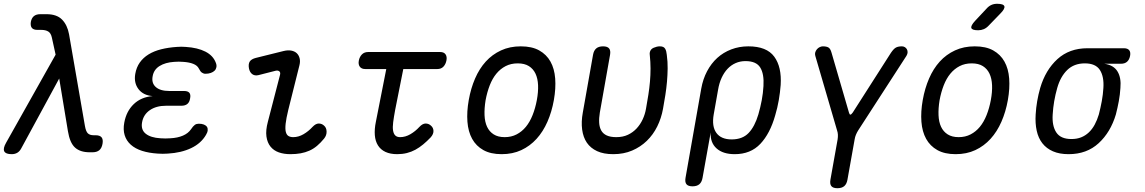

<svg xmlns="http://www.w3.org/2000/svg" viewBox="-34 -805 6054 1015"><path d="M78 -20Q70 -5 57.5 2.5Q45 10 28 10Q-4 10 -11.5 -5Q-19 -20 -2 -50L260 -516L240 -607Q235 -630 221 -638.5Q207 -647 184 -647H164Q143 -647 134.5 -657.5Q126 -668 129 -689Q133 -710 145.5 -720Q158 -730 179 -730H212Q266 -730 294 -701.5Q322 -673 331 -624L415 -139Q420 -110 430.5 -100Q441 -90 461 -90H471Q494 -90 503 -79Q512 -68 508 -45Q504 -22 491 -11Q478 0 455 0H440Q390 0 362.5 -25Q335 -50 325 -112L279 -390Z M1107 -473Q1112 -461 1110 -450Q1108 -439 1100.5 -431.5Q1093 -424 1080.5 -419.5Q1068 -415 1052 -415Q1047 -415 1042.5 -416.5Q1038 -418 1033.5 -421Q1029 -424 1025 -429.5Q1021 -435 1017 -443Q1009 -459 987.5 -467.5Q966 -476 934 -478Q922 -479 910.5 -479Q899 -479 887 -478Q840 -475 809.5 -456Q779 -437 773 -402Q766 -366 789.5 -345Q813 -324 861 -324H939Q959 -324 967 -314.5Q975 -305 971 -285Q968 -265 956.5 -255.5Q945 -246 925 -246H844Q792 -246 758 -222.5Q724 -199 717 -158Q710 -119 736.5 -98Q763 -77 814 -74Q827 -73 840.5 -73Q854 -73 867 -74Q905 -76 933 -88Q961 -100 976 -122Q981 -130 986 -135.5Q991 -141 995.5 -144.5Q1000 -148 1005.5 -149.5Q1011 -151 1017 -151Q1033 -151 1044 -146.5Q1055 -142 1060 -134.5Q1065 -127 1064 -116Q1063 -105 1055 -92Q1029 -47 976.5 -22Q924 3 853 7Q840 8 826.5 8Q813 8 800 7Q753 4 717 -7.5Q681 -19 657.5 -40Q634 -61 625 -90.5Q616 -120 623 -157Q634 -217 673 -254.5Q712 -292 773 -297Q723 -301 698 -334Q673 -367 681 -414Q687 -449 705 -474.5Q723 -500 751.5 -517.5Q780 -535 818 -544.5Q856 -554 901 -557Q913 -558 924.5 -558Q936 -558 948 -557Q1011 -553 1052 -532Q1093 -511 1107 -473Z M1333 -408Q1313 -403 1299.5 -413Q1286 -423 1282 -444Q1278 -467 1286.5 -480Q1295 -493 1319 -499L1464 -535Q1488 -541 1506 -537.5Q1524 -534 1535 -523.5Q1546 -513 1550 -496.5Q1554 -480 1549 -460L1490 -224Q1479 -179 1476 -151Q1473 -123 1477 -107.5Q1481 -92 1491 -86Q1501 -80 1516 -80Q1544 -80 1570.5 -95.5Q1597 -111 1618 -134Q1635 -152 1651 -152Q1667 -152 1679 -141Q1692 -130 1692.5 -109.5Q1693 -89 1679 -72Q1661 -50 1642 -34Q1623 -18 1601.5 -8.5Q1580 1 1555.5 5.5Q1531 10 1501 10Q1467 10 1440 0.5Q1413 -9 1396 -30Q1379 -51 1374.5 -83.5Q1370 -116 1382 -161L1446 -408Q1450 -422 1442.5 -428Q1435 -434 1423 -431Z M2293 -530Q2313 -530 2321.5 -517.5Q2330 -505 2326 -485Q2322 -465 2310 -452.5Q2298 -440 2278 -440H2098L2055 -224Q2048 -186 2044.5 -159Q2041 -132 2044 -114.5Q2047 -97 2056 -88.5Q2065 -80 2081 -80Q2109 -80 2135.5 -95.5Q2162 -111 2183 -134Q2200 -152 2216 -152Q2232 -152 2244 -141Q2257 -130 2257.5 -113Q2258 -96 2243 -79Q2223 -58 2203 -41.5Q2183 -25 2162 -13.5Q2141 -2 2117 4Q2093 10 2066 10Q2029 10 2003.5 -2Q1978 -14 1964 -36.5Q1950 -59 1947.5 -90.5Q1945 -122 1953 -161L2008 -440H1897Q1877 -440 1868 -452.5Q1859 -465 1863 -485Q1867 -505 1879.5 -517.5Q1892 -530 1912 -530Z M2618 10Q2560 10 2521.5 -11.5Q2483 -33 2462 -71Q2441 -109 2437 -161.5Q2433 -214 2444 -276Q2455 -338 2477.5 -390Q2500 -442 2534 -479.5Q2568 -517 2614.5 -538.5Q2661 -560 2719 -560Q2778 -560 2816.5 -538.5Q2855 -517 2876 -479.5Q2897 -442 2901 -390Q2905 -338 2894 -276Q2883 -214 2860 -161.5Q2837 -109 2802.5 -71Q2768 -33 2722 -11.5Q2676 10 2618 10ZM2634 -80Q2669 -80 2697 -94.5Q2725 -109 2746 -134.5Q2767 -160 2781.5 -196.5Q2796 -233 2804 -276Q2812 -319 2810.5 -354.5Q2809 -390 2797 -415.5Q2785 -441 2762 -455.5Q2739 -470 2703 -470Q2667 -470 2639 -455.5Q2611 -441 2590 -415.5Q2569 -390 2555 -354Q2541 -318 2533 -275Q2526 -232 2527.5 -196Q2529 -160 2541 -134.5Q2553 -109 2576 -94.5Q2599 -80 2634 -80Z M3101 -515Q3105 -538 3118 -549Q3131 -560 3154 -560Q3177 -560 3186 -549Q3195 -538 3191 -515L3137 -210Q3132 -180 3133.5 -156Q3135 -132 3144.5 -115Q3154 -98 3173.5 -89Q3193 -80 3224 -80Q3259 -80 3285.5 -92.5Q3312 -105 3331.5 -126Q3351 -147 3363.5 -174Q3376 -201 3381 -230Q3388 -269 3393.5 -304Q3399 -339 3402 -373.5Q3405 -408 3405 -442.5Q3405 -477 3401 -515Q3401 -518 3400.5 -521Q3400 -524 3401 -527Q3404 -545 3421.5 -552.5Q3439 -560 3454 -560Q3466 -560 3472.5 -556.5Q3479 -553 3482.5 -547Q3486 -541 3488 -533Q3490 -525 3491 -515Q3496 -478 3495.5 -443Q3495 -408 3492 -373.5Q3489 -339 3483.5 -303.5Q3478 -268 3471 -230Q3462 -180 3440.5 -136.5Q3419 -93 3385.5 -60.5Q3352 -28 3307.5 -9Q3263 10 3208 10Q3157 10 3122.5 -6Q3088 -22 3068.5 -50.5Q3049 -79 3043.5 -120Q3038 -161 3047 -210Z M3627 180Q3604 180 3595 169Q3586 158 3590 135L3673 -336Q3682 -387 3704 -428.5Q3726 -470 3758 -499Q3790 -528 3832 -544Q3874 -560 3922 -560Q4019 -560 4059 -505.5Q4099 -451 4093 -356Q4090 -316 4083 -275.5Q4076 -235 4064 -195Q4037 -99 3985.5 -44.5Q3934 10 3850 10Q3788 10 3754 -20.5Q3720 -51 3723 -105L3680 135Q3676 158 3663 169Q3650 180 3627 180ZM3834 -68Q3891 -68 3923.5 -102Q3956 -136 3975 -200Q3986 -238 3993 -275.5Q4000 -313 4002 -350Q4006 -414 3985 -448Q3964 -482 3907 -482Q3879 -482 3855 -471.5Q3831 -461 3812.5 -441.5Q3794 -422 3781 -394Q3768 -366 3762 -330L3739 -200Q3728 -137 3753 -102.5Q3778 -68 3834 -68Z M4393 190Q4370 190 4361 179Q4352 168 4356 145L4394 -68Q4396 -81 4395.5 -93Q4395 -105 4391 -116L4276 -510Q4273 -520 4276 -529Q4279 -538 4285 -545Q4291 -552 4299.5 -556Q4308 -560 4316 -560Q4335 -560 4345.5 -554Q4356 -548 4362 -526L4454 -210Q4457 -199 4461.5 -199Q4466 -199 4474 -210L4676 -526Q4691 -548 4703 -554Q4715 -560 4734 -560Q4742 -560 4749 -556Q4756 -552 4760 -545Q4764 -538 4764 -529Q4764 -520 4758 -510L4503 -116Q4496 -105 4491 -93Q4486 -81 4484 -68L4446 145Q4442 168 4429 179Q4416 190 4393 190Z M5018 10Q4960 10 4921.5 -11.5Q4883 -33 4862 -71Q4841 -109 4837 -161.5Q4833 -214 4844 -276Q4855 -338 4877.5 -390Q4900 -442 4934 -479.5Q4968 -517 5014.5 -538.5Q5061 -560 5119 -560Q5178 -560 5216.5 -538.5Q5255 -517 5276 -479.5Q5297 -442 5301 -390Q5305 -338 5294 -276Q5283 -214 5260 -161.5Q5237 -109 5202.5 -71Q5168 -33 5122 -11.5Q5076 10 5018 10ZM5034 -80Q5069 -80 5097 -94.5Q5125 -109 5146 -134.5Q5167 -160 5181.5 -196.5Q5196 -233 5204 -276Q5212 -319 5210.5 -354.5Q5209 -390 5197 -415.5Q5185 -441 5162 -455.5Q5139 -470 5103 -470Q5067 -470 5039 -455.5Q5011 -441 4990 -415.5Q4969 -390 4955 -354Q4941 -318 4933 -275Q4926 -232 4927.5 -196Q4929 -160 4941 -134.5Q4953 -109 4976 -94.5Q4999 -80 5034 -80ZM5193 -670Q5181 -657 5167 -651Q5153 -645 5137 -645Q5105 -645 5101 -657Q5097 -669 5121 -695L5180 -758Q5192 -772 5206 -778.5Q5220 -785 5237 -785Q5271 -785 5275.5 -772Q5280 -759 5254 -733Z M5892 -468H5804Q5853 -461 5873.5 -427.5Q5894 -394 5889 -340Q5887 -305 5880.5 -270Q5874 -235 5865 -200Q5837 -106 5774 -48Q5711 10 5615 10Q5567 10 5532.5 -5Q5498 -20 5476.5 -47.5Q5455 -75 5446.5 -114Q5438 -153 5441 -200Q5443 -235 5449 -270Q5455 -305 5465 -340Q5493 -435 5556 -492.5Q5619 -550 5715 -550H5907Q5927 -550 5935.5 -539.5Q5944 -529 5940 -509Q5936 -489 5924 -478.5Q5912 -468 5892 -468ZM5630 -70Q5659 -70 5681.5 -79Q5704 -88 5722 -105Q5740 -122 5753 -146Q5766 -170 5775 -200Q5784 -235 5790.5 -270Q5797 -305 5799 -340Q5803 -400 5780.5 -435Q5758 -470 5701 -470Q5644 -470 5608 -435Q5572 -400 5555 -340Q5545 -305 5539 -270Q5533 -235 5531 -200Q5527 -140 5550 -105Q5573 -70 5630 -70Z"/></svg>

Font: Maple Mono Normal NL
Style: Italic
Weight: 400
Italic angle: -10°
Monospace: yes
Designer: subframe7536
Version: Version 7.000